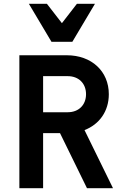

<svg xmlns="http://www.w3.org/2000/svg" viewBox="-20 -991 640 1011"><path d="M207 -400V-590H337C394 -590 433 -552 433 -495C433 -438 394 -400 337 -400ZM82 0H207V-290H296L438 0H575L425 -306C503 -336 553 -405 553 -495C553 -616 462 -700 332 -700H82ZM251 -771H361L480 -971H385L306 -869L227 -971H132Z"/></svg>

Font: CommitMono
Style: Bold
Weight: 700
Monospace: yes
Designer: Eigil Nikolajsen
Foundry: Eigil Nikolajsen
Version: Version 1.143